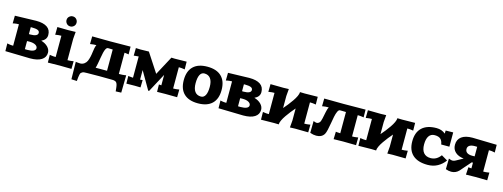

<svg xmlns="http://www.w3.org/2000/svg" viewBox="-15 -1904 8230 3141"><g transform="rotate(15 4100.5 -333.0)"><path d="M345.2 -368.2Q406.2 -368.2 438.2 -383.5Q470.2 -398.9 470.2 -428.2Q470.2 -460.4 437.3 -473.6Q404.3 -486.8 335 -486.8L319.8 -485.8V-369.1ZM359.9 -252 319.8 -251V-113.8L359.9 -112.8Q428.2 -112.8 464.1 -129.2Q500 -145.5 500 -176.8Q500 -209.5 462.9 -230.7Q425.8 -252 359.9 -252ZM20 -600.1 379.9 -609.9Q502.4 -609.9 566.2 -566.2Q629.9 -522.5 629.9 -435.1Q629.9 -356 543 -316.9Q615.7 -295.4 658 -251.7Q700.2 -208 700.2 -154.8Q700.2 -76.2 633.1 -33.2Q565.9 9.8 439.9 9.8L20 0L18.1 -130.9L43.9 -125Q80.1 -118.2 120.1 -118.2V-481.9Q80.1 -481.9 43.9 -475.1L18.1 -469.2Z M854.5 -750Q854.5 -788.1 880.6 -811.5Q906.7 -835 939.9 -835Q978 -835 1001.5 -809.1Q1024.9 -783.2 1024.9 -750Q1024.9 -711.9 999 -688.5Q973.1 -665 939.9 -665Q901.9 -665 878.2 -691.2Q854.5 -717.3 854.5 -750ZM1049.8 -601.1Q1049.8 -589.4 1044.7 -545.4Q1039.6 -501.5 1039.6 -480V-120.1Q1086.4 -120.1 1117.7 -126L1141.6 -129.9L1139.6 1L939.9 -2L739.7 1L737.8 -129.9L761.7 -126Q793 -120.1 839.8 -120.1V-480Q793 -480 761.7 -474.1L737.8 -470.2L739.7 -601.1L919.9 -598.1Z M1979.5 -601.1 1981.4 -470.2 1957.5 -474.1Q1926.3 -480 1909.7 -480V-120.1Q1976.6 -120.1 2007.8 -126L2031.7 -129.9L2026.9 165L1933.6 168.9Q1931.2 143.6 1929.9 131.1Q1928.7 118.7 1926.3 100.1Q1923.8 81.5 1921.9 73Q1919.9 64.5 1916.3 51.8Q1912.6 39.1 1908.9 33.9Q1905.3 28.8 1899.7 21.2Q1894 13.7 1887.5 11.2Q1880.9 8.8 1871.8 5.4Q1862.8 2 1852.5 1Q1842.3 0 1828.6 0L1609.9 -2L1400.9 0Q1371.6 0.5 1354 2Q1336.4 3.4 1322 12.5Q1307.6 21.5 1301.3 28.8Q1294.9 36.1 1289.3 60.8Q1283.7 85.4 1281.7 104.5Q1279.8 123.5 1275.9 168.9L1182.6 165L1177.7 -129.9L1201.7 -126Q1211.4 -124 1254.9 -122.1Q1295.4 -124 1324 -145.8Q1352.5 -167.5 1366.2 -199Q1379.9 -230.5 1389.4 -271.5Q1398.9 -312.5 1402.8 -349.9Q1406.7 -387.2 1414.3 -423.8Q1421.9 -460.4 1432.6 -480Q1384.8 -480 1351.6 -474.1L1327.6 -470.2L1329.6 -601.1L1639.6 -598.1ZM1709.5 -480Q1707.5 -480 1675 -481Q1642.6 -481.9 1629.9 -481.9Q1609.9 -481.9 1594.7 -455.8Q1579.6 -429.7 1569.8 -386.2Q1560.1 -342.8 1552.5 -297.1Q1544.9 -251.5 1535.6 -200.4Q1526.4 -149.4 1516.6 -120.1H1709.5Z M2929.2 -601.1 2931.2 -470.2 2907.2 -474.1Q2876 -480 2829.1 -480V-120.1Q2876 -120.1 2907.2 -126L2931.2 -129.9L2929.2 1L2729.5 -1L2589.4 1L2587.4 -124L2605.5 -122.1Q2625 -120.1 2629.4 -120.1V-296.9L2459.5 20H2444.3L2269.5 -282.2V-120.1Q2273.9 -120.1 2293.5 -122.1L2311.5 -124L2309.1 1L2209.5 -1L2069.3 1L2067.4 -127.9L2091.3 -125Q2134.3 -120.1 2149.4 -120.1V-480Q2134.3 -480 2091.3 -475.1L2067.4 -472.2L2069.3 -601.1L2149.4 -598.1L2289.6 -601.1L2499.5 -279.8L2671.4 -600.1L2729.5 -598.1Z M3519.5 -530.5Q3601.6 -451.2 3601.6 -299.8Q3601.6 -148.4 3519.5 -69.3Q3437.5 9.8 3281.2 9.8Q3125 9.8 3043.2 -69.3Q2961.4 -148.4 2961.4 -299.8Q2961.4 -451.2 3043.2 -530.5Q3125 -609.9 3281.2 -609.9Q3437.5 -609.9 3519.5 -530.5ZM3261.2 -490.2Q3212.4 -490.2 3187 -441.7Q3161.6 -393.1 3161.6 -299.8Q3161.6 -207 3197.3 -158.4Q3232.9 -109.9 3301.3 -109.9Q3350.1 -109.9 3375.7 -158.4Q3401.4 -207 3401.4 -299.8Q3401.4 -392.6 3365.5 -441.4Q3329.6 -490.2 3261.2 -490.2Z M3955.1 -368.2Q4016.1 -368.2 4048.1 -383.5Q4080.1 -398.9 4080.1 -428.2Q4080.1 -460.4 4047.1 -473.6Q4014.2 -486.8 3944.8 -486.8L3929.7 -485.8V-369.1ZM3969.7 -252 3929.7 -251V-113.8L3969.7 -112.8Q4038.1 -112.8 4074 -129.2Q4109.9 -145.5 4109.9 -176.8Q4109.9 -209.5 4072.8 -230.7Q4035.6 -252 3969.7 -252ZM3629.9 -600.1 3989.7 -609.9Q4112.3 -609.9 4176 -566.2Q4239.7 -522.5 4239.7 -435.1Q4239.7 -356 4152.8 -316.9Q4225.6 -295.4 4267.8 -251.7Q4310.1 -208 4310.1 -154.8Q4310.1 -76.2 4242.9 -33.2Q4175.8 9.8 4049.8 9.8L3629.9 0L3627.9 -130.9L3653.8 -125Q3689.9 -118.2 3730 -118.2V-481.9Q3689.9 -481.9 3653.8 -475.1L3627.9 -469.2Z M5149.4 -601.1 5151.4 -470.2 5127.4 -474.1Q5096.2 -480 5049.8 -480V-120.1Q5096.2 -120.1 5127.4 -126L5151.4 -129.9L5149.4 1L4929.7 -2L4839.4 1Q4839.4 -19.5 4844.5 -59.8Q4849.6 -100.1 4849.6 -120.1V-323.2Q4814.5 -283.2 4783.7 -244.1Q4752.9 -205.1 4720.5 -158.4Q4688 -111.8 4668.7 -70.1Q4649.4 -28.3 4649.4 0L4569.8 -2L4349.6 1L4347.7 -129.9L4371.6 -126Q4402.8 -120.1 4449.7 -120.1V-480Q4402.8 -480 4371.6 -474.1L4347.7 -470.2L4349.6 -601.1L4569.8 -598.1L4659.7 -601.1Q4659.7 -580.6 4654.5 -540.3Q4649.4 -500 4649.4 -480V-276.9Q4684.6 -316.9 4715.3 -356Q4746.1 -395 4778.6 -441.7Q4811 -488.3 4830.3 -530Q4849.6 -571.8 4849.6 -600.1L4929.7 -598.1Z M5959.5 -601.1 5961.4 -470.2 5937.5 -474.1Q5906.2 -480 5859.4 -480V-120.1Q5906.2 -120.1 5937.5 -126L5961.4 -129.9L5959.5 1L5739.3 -2L5579.6 1L5583.5 -126L5607.4 -123Q5628.4 -120.1 5659.7 -120.1V-480Q5658.2 -480 5619.1 -481Q5580.1 -481.9 5558.6 -481.9Q5536.6 -481.9 5519.5 -445.8Q5502.4 -409.7 5491.2 -353.5Q5480 -297.4 5470.5 -238.8Q5460.9 -180.2 5448.5 -125.7Q5436 -71.3 5422.4 -47.9Q5381.8 20 5288.6 20Q5238.3 20 5183.6 0L5186.5 -200.2Q5191.4 -198.7 5201.2 -195.1Q5210.9 -191.4 5216.3 -189.7Q5221.7 -188 5229.2 -186.5Q5236.8 -185.1 5242.7 -185.1Q5267.1 -185.1 5289.6 -209Q5305.2 -226.1 5316.7 -279.3Q5328.1 -332.5 5340.1 -392.6Q5352.1 -452.6 5367.7 -480Q5311 -480 5281.2 -474.1L5257.3 -470.2L5259.3 -601.1L5589.4 -598.1Z M6798.8 -601.1 6800.8 -470.2 6776.9 -474.1Q6745.6 -480 6699.2 -480V-120.1Q6745.6 -120.1 6776.9 -126L6800.8 -129.9L6798.8 1L6579.1 -2L6488.8 1Q6488.8 -19.5 6493.9 -59.8Q6499 -100.1 6499 -120.1V-323.2Q6463.9 -283.2 6433.1 -244.1Q6402.3 -205.1 6369.9 -158.4Q6337.4 -111.8 6318.1 -70.1Q6298.8 -28.3 6298.8 0L6219.2 -2L5999 1L5997.1 -129.9L6021 -126Q6052.2 -120.1 6099.1 -120.1V-480Q6052.2 -480 6021 -474.1L5997.1 -470.2L5999 -601.1L6219.2 -598.1L6309.1 -601.1Q6309.1 -580.6 6304 -540.3Q6298.8 -500 6298.8 -480V-276.9Q6334 -316.9 6364.7 -356Q6395.5 -395 6428 -441.7Q6460.4 -488.3 6479.7 -530Q6499 -571.8 6499 -600.1L6579.1 -598.1Z M7440.9 -611.8V-370.1H7302.2Q7293.5 -431.2 7260.7 -460.7Q7228 -490.2 7161.1 -490.2Q7098.1 -490.2 7064.7 -441.4Q7031.2 -392.6 7031.2 -299.8Q7031.2 -207 7072 -158.4Q7112.8 -109.9 7190.9 -109.9Q7291.5 -109.9 7358.9 -203.1L7462.9 -142.1Q7414.6 -73.2 7340.3 -31.7Q7266.1 9.8 7170.9 9.8Q7004.9 9.8 6918 -69.3Q6831.1 -148.4 6831.1 -299.8Q6831.1 -451.2 6915.8 -530.5Q7000.5 -609.9 7161.1 -609.9Q7250.5 -609.9 7312 -557.1Q7312 -581.1 7313 -594.2L7314 -609.9Z M7880.9 -485.8 7840.8 -486.8Q7782.2 -486.8 7751.5 -466.6Q7720.7 -446.3 7720.7 -408.2Q7720.7 -366.7 7751.5 -345Q7782.2 -323.2 7840.8 -323.2L7880.9 -324.2ZM8180.7 -600.1 8182.6 -469.2 8156.7 -475.1Q8128.9 -481.9 8080.6 -481.9V-268.1V-120.1Q8127.4 -120.1 8158.7 -126L8182.6 -129.9L8180.7 1L7980.5 -2L7820.8 1L7828.6 -126L7851.6 -123Q7870.1 -120.1 7880.9 -120.1V-217.8L7859.9 -216.8Q7834 -189.9 7780.5 -126.5Q7727.1 -63 7703.6 -38.1Q7650.4 18.1 7573.7 18.1Q7528.3 18.1 7480.5 0L7483.9 -180.2Q7489.7 -178.2 7500.5 -174.3Q7511.2 -170.4 7517.1 -168.5Q7522.9 -166.5 7531.5 -164.8Q7540 -163.1 7547.9 -163.1Q7572.8 -163.1 7600.6 -179.2L7716.8 -243.2Q7626.5 -252.4 7573.5 -300Q7520.5 -347.7 7520.5 -424.8Q7520.5 -514.6 7584.7 -562.3Q7648.9 -609.9 7770.5 -609.9Z"/></g></svg>

Font: Zantroke
Style: Regular
Weight: 500
Foundry: gluk
Version: Version 0.36